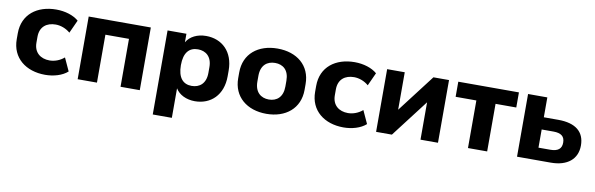

<svg xmlns="http://www.w3.org/2000/svg" viewBox="-49 -996 5036 1626"><g transform="rotate(10 2468.5 -183.5)"><path d="M333.5 11.2C405.8 11.2 480 -9.8 525.9 -51.3L474.6 -163.1C438.5 -131.3 391.6 -115.2 349.6 -115.2C272.5 -115.2 214.8 -159.2 214.8 -244.1V-294.9C214.8 -381.8 272 -423.8 349.6 -423.8C392.6 -423.8 439.5 -406.7 474.6 -376L525.9 -488.3C481 -527.3 409.2 -549.8 333 -549.8C168.9 -549.8 45.4 -459 45.4 -294.9V-244.6C45.4 -82.5 168.9 11.2 333.5 11.2Z M778.3 0V-412.1H981V0H1146.5V-539.1H612.3V0Z M1454.6 183.6V-70.3C1484.9 -19.5 1547.4 11.2 1621.1 11.2C1757.8 11.2 1858.9 -83.5 1858.9 -244.6V-294.4C1858.9 -456.1 1757.8 -549.8 1621.1 -549.8C1545.9 -549.8 1482.9 -518.6 1452.6 -465.8V-539.1H1290.5V183.6ZM1572.3 -111.8C1498 -111.8 1452.6 -161.6 1452.6 -269.5C1452.6 -377.9 1498 -426.3 1572.3 -426.3C1640.1 -426.3 1693.4 -384.3 1693.4 -294.4V-244.6C1693.4 -153.3 1640.1 -111.8 1572.3 -111.8Z M2235.8 11.2C2401.9 11.2 2520.5 -85 2520.5 -244.6V-294.4C2520.5 -455.1 2401.9 -549.8 2235.8 -549.8C2069.3 -549.8 1949.7 -455.1 1949.7 -294.4V-244.6C1949.7 -85 2069.3 11.2 2235.8 11.2ZM2235.8 -111.8C2168 -111.8 2114.7 -153.3 2114.7 -244.6V-294.4C2114.7 -386.2 2168 -426.3 2235.8 -426.3C2304.2 -426.3 2355.5 -385.7 2355.5 -294.4V-244.6C2355.5 -153.8 2304.2 -111.8 2235.8 -111.8Z M2899.4 11.2C2971.7 11.2 3045.9 -9.8 3091.8 -51.3L3040.5 -163.1C3004.4 -131.3 2957.5 -115.2 2915.5 -115.2C2838.4 -115.2 2780.8 -159.2 2780.8 -244.1V-294.9C2780.8 -381.8 2837.9 -423.8 2915.5 -423.8C2958.5 -423.8 3005.4 -406.7 3040.5 -376L3091.8 -488.3C3046.9 -527.3 2975.1 -549.8 2898.9 -549.8C2734.9 -549.8 2611.3 -459 2611.3 -294.9V-244.6C2611.3 -82.5 2734.9 11.2 2899.4 11.2Z M3314.5 0 3560.5 -321.3V0H3710.9V-539.1H3576.7L3330.1 -216.8V-539.1H3178.7V0Z M4133.8 0V-409.2H4312V-539.1H3790.5V-409.2H3968.8V0Z M4680.7 0C4823.2 0 4907.2 -69.8 4907.2 -187C4907.2 -304.7 4829.6 -368.2 4680.7 -368.2H4556.2V-539.1H4390.6V0ZM4556.2 -263.2H4657.2C4724.1 -263.2 4754.9 -238.3 4754.9 -185.1C4754.9 -131.8 4723.1 -106.9 4657.2 -106.9H4556.2Z"/></g></svg>

Font: Winston ExtraBold
Style: Regular
Weight: 800
Designer: Vernon Adams, Kim Jin-seong, David Berlow, Cristiano Sobral
Foundry: The Winston Project Authors
Version: Version 3.004